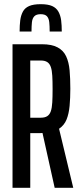

<svg xmlns="http://www.w3.org/2000/svg" viewBox="-20 -900 388 920"><path d="M40 0V-688H181Q228 -688 256 -673Q284 -658 297 -630Q310 -602 313.5 -563Q317 -524 317 -475Q317 -430 313.5 -392.5Q310 -355 299 -327.5Q288 -300 263 -283L331 0H242L180 -279L205 -266Q196 -264 187.5 -263Q179 -262 171 -262H125V0ZM125 -336H176Q195 -336 206.5 -343.5Q218 -351 223.5 -367Q229 -383 230.5 -409.5Q232 -436 232 -473Q232 -511 230.5 -537Q229 -563 223.5 -579Q218 -595 206.5 -602.5Q195 -610 176 -610H125ZM175 -880Q210 -880 230 -871Q250 -862 260 -844Q270 -826 273 -802.5Q276 -779 276 -749H218Q218 -775 216 -793.5Q214 -812 205 -822Q196 -832 175 -832Q154 -832 144.5 -822Q135 -812 133 -793.5Q131 -775 131 -749H74Q74 -779 77 -802.5Q80 -826 89.5 -844Q99 -862 119.5 -871Q140 -880 175 -880Z"/></svg>

Font: Saira UltraCondensed SemiBold
Style: Regular
Weight: 600
Width: 1
Designer: Hector Gatti with collaboration of the Omnibus-Type team
Foundry: Omnibus-Type
Version: Version 1.101